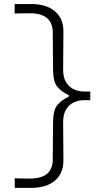

<svg xmlns="http://www.w3.org/2000/svg" viewBox="-20 -803 473 940"><path d="M52.2 116.7H134.3Q206.1 116.7 248.3 81.8Q290.5 46.9 290.5 -18.1Q290.5 -64.5 289.8 -111.3Q289.1 -158.2 289.1 -204.6Q289.1 -244.1 304 -267.8Q318.8 -291.5 342.3 -302Q365.7 -312.5 391.1 -312.5H421.9V-355H391.1Q365.7 -355 342.3 -365.5Q318.8 -376 304 -399.4Q289.1 -422.9 289.1 -462.4Q289.1 -508.8 289.8 -555.4Q290.5 -602.1 290.5 -648.4Q290.5 -713.4 248.3 -748.3Q206.1 -783.2 134.3 -783.2H51.8V-736.8Q78.1 -737.8 97.7 -737.8Q117.2 -737.8 130.4 -737.8Q184.1 -737.3 211.2 -713.6Q238.3 -689.9 238.3 -644L239.7 -461.9Q240.2 -401.9 261.5 -377.2Q282.7 -352.5 316.9 -336.9V-329.6Q282.7 -314.5 261.5 -289.6Q240.2 -264.6 239.7 -205.1L238.3 -22Q238.3 23.9 211.2 47.1Q184.1 70.3 130.4 71.3Q116.7 71.3 96.7 71Q76.7 70.8 52.2 69.8Z"/></svg>

Font: Pinar-VF
Style: Regular
Weight: 300
Designer: Amin Abedi
Version: Version 3.0